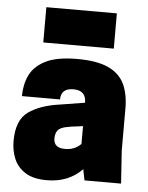

<svg xmlns="http://www.w3.org/2000/svg" viewBox="-55 -810 669 868"><g transform="rotate(5 280.0 -375.5)"><path d="M190 14Q128 14 92 -9Q56 -32 40.5 -69Q25 -106 25 -150Q25 -245 78 -282.5Q131 -320 220 -332L332 -350Q332 -406 275 -406Q218 -406 218 -355H45Q45 -407 65 -449.5Q85 -492 136 -518Q187 -544 280 -544Q369 -544 420.5 -520.5Q472 -497 494 -451.5Q516 -406 516 -340V-150L526 0H360L350 -50Q288 14 190 14ZM440 -605H120V-765H440ZM260 -134Q304 -134 332 -163V-244L312 -241Q279 -238 253 -232Q227 -226 217.5 -212.5Q208 -199 208 -177Q208 -134 260 -134Z"/></g></svg>

Font: Tanohe Sans ExtraBold
Style: Regular
Weight: 800
Designer: Village Type and Design LLC & Cristiano Sobral
Foundry: Cooper Hewitt Smithsonian Design Museum
Version: Version 1.00;September 29, 2021;FontCreator 13.0.0.2655 64-b